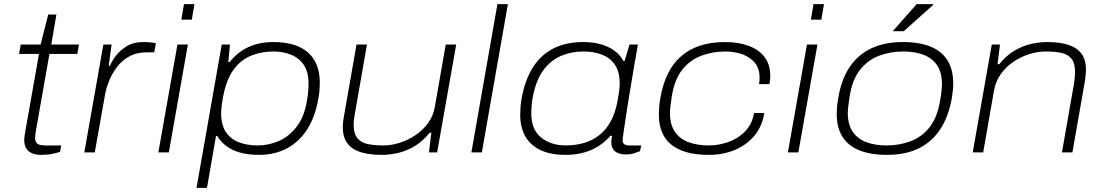

<svg xmlns="http://www.w3.org/2000/svg" viewBox="-20 -743 5369 936"><path d="M181 12Q155 12 136 4Q117 -4 107.5 -20.5Q98 -37 98 -62Q98 -69 99.5 -77.5Q101 -86 102 -95L170 -480H73L81 -526H178L215 -672H255L230 -526H365L357 -480H221L156 -111Q154 -99 152.5 -89Q151 -79 151 -71Q151 -52 161.5 -43Q172 -34 202 -34H278L273 -3Q259 2 243 5.5Q227 9 211 10.5Q195 12 181 12Z M391 0 484 -526H524L510 -422H516Q523 -441 542.5 -468Q562 -495 596 -516.5Q630 -538 678 -538Q695 -538 712 -536.5Q729 -535 740 -532L732 -488H697Q646 -488 609.5 -467.5Q573 -447 549 -414.5Q525 -382 511 -346.5Q497 -311 492 -281L442 0Z M864 -647 877 -723H928L915 -647ZM752 0 845 -526H896L803 0Z M938 173 1061 -526H1101L1093 -440H1099Q1139 -490 1192 -514Q1245 -538 1312 -538Q1386 -538 1436.5 -515.5Q1487 -493 1513 -448.5Q1539 -404 1539 -339Q1539 -322 1537.5 -302.5Q1536 -283 1532 -263Q1517 -174 1477.5 -112.5Q1438 -51 1378.5 -19.5Q1319 12 1243 12Q1194 12 1155 2Q1116 -8 1087 -28.5Q1058 -49 1039 -80H1033L989 173ZM1237 -34Q1289 -34 1339 -55.5Q1389 -77 1426.5 -125.5Q1464 -174 1477 -256Q1481 -278 1482 -292Q1483 -306 1483.5 -316.5Q1484 -327 1484 -336Q1484 -394 1460 -428Q1436 -462 1397 -477Q1358 -492 1314 -492Q1255 -492 1205 -472Q1155 -452 1119.5 -404.5Q1084 -357 1068 -273Q1064 -252 1062 -237.5Q1060 -223 1059 -212Q1058 -201 1058 -192Q1058 -134 1081 -99.5Q1104 -65 1144.5 -49.5Q1185 -34 1237 -34Z M1841 12Q1780 12 1737.5 -1.5Q1695 -15 1673 -45Q1651 -75 1651 -124Q1651 -136 1652.5 -149.5Q1654 -163 1657 -178L1718 -526H1769L1710 -189Q1707 -174 1705.5 -160.5Q1704 -147 1704 -136Q1704 -90 1723.5 -68Q1743 -46 1776 -40Q1809 -34 1849 -34Q1888 -34 1929 -47Q1970 -60 2006 -84.5Q2042 -109 2067.5 -144Q2093 -179 2100 -223L2153 -526H2204L2111 0H2071L2083 -96H2075Q2039 -52 1998 -28.5Q1957 -5 1916.5 3.5Q1876 12 1841 12Z M2278 0 2405 -723H2456L2329 0Z M2737 12Q2664 12 2614.5 -11.5Q2565 -35 2540.5 -79Q2516 -123 2516 -184Q2516 -202 2517.5 -221.5Q2519 -241 2523 -263Q2539 -353 2577.5 -414Q2616 -475 2677.5 -506.5Q2739 -538 2822 -538Q2870 -538 2908 -527.5Q2946 -517 2974 -497Q3002 -477 3019 -446H3025L3049 -526H3090L3071 -419Q3067 -394 3060 -352Q3053 -310 3045 -262Q3037 -214 3030.5 -170Q3024 -126 3019.5 -95.5Q3015 -65 3015 -59Q3015 -47 3023 -40.5Q3031 -34 3048 -34H3106L3100 -6Q3088 -1 3070.5 4.5Q3053 10 3033 10Q2996 10 2978 -5.5Q2960 -21 2960 -49Q2960 -56 2961 -64Q2962 -72 2964 -80L2957 -82Q2915 -34 2860 -11Q2805 12 2737 12ZM2739 -34Q2784 -34 2825 -45.5Q2866 -57 2899.5 -82.5Q2933 -108 2956.5 -150Q2980 -192 2991 -253Q2995 -275 2997 -289.5Q2999 -304 3000 -315Q3001 -326 3001 -335Q3001 -393 2978 -427Q2955 -461 2915 -476.5Q2875 -492 2824 -492Q2766 -492 2716 -471Q2666 -450 2630 -402.5Q2594 -355 2578 -273Q2574 -252 2572.5 -236.5Q2571 -221 2570.5 -210.5Q2570 -200 2570 -190Q2570 -111 2618 -72.5Q2666 -34 2739 -34Z M3437 12Q3353 12 3298.5 -11Q3244 -34 3218 -77.5Q3192 -121 3192 -185Q3192 -203 3193.5 -222.5Q3195 -242 3199 -263Q3210 -330 3235 -381.5Q3260 -433 3299 -467.5Q3338 -502 3391.5 -520Q3445 -538 3514 -538Q3580 -538 3630 -519.5Q3680 -501 3707.5 -464.5Q3735 -428 3735 -374Q3735 -364 3734 -354Q3733 -344 3731 -333H3680Q3682 -341 3682.5 -349Q3683 -357 3683 -364Q3683 -410 3659 -438Q3635 -466 3597 -479Q3559 -492 3516 -492Q3453 -492 3398 -471Q3343 -450 3305.5 -402.5Q3268 -355 3255 -273Q3252 -252 3250 -237.5Q3248 -223 3247 -212.5Q3246 -202 3246 -193Q3246 -135 3270.5 -100Q3295 -65 3337.5 -49.5Q3380 -34 3435 -34Q3482 -34 3529 -50Q3576 -66 3611 -101Q3646 -136 3656 -192H3706Q3695 -125 3656.5 -80Q3618 -35 3561 -11.5Q3504 12 3437 12Z M3933 -647 3946 -723H3997L3984 -647ZM3821 0 3914 -526H3965L3872 0Z M4304 12Q4223 12 4168.5 -10.5Q4114 -33 4086.5 -77Q4059 -121 4059 -186Q4059 -214 4062.5 -239.5Q4066 -265 4071 -289Q4088 -370 4128.5 -425.5Q4169 -481 4232.5 -509.5Q4296 -538 4381 -538Q4464 -538 4518.5 -515Q4573 -492 4600 -447Q4627 -402 4627 -336Q4627 -319 4625 -301Q4623 -283 4620 -263Q4604 -174 4563.5 -112.5Q4523 -51 4458.5 -19.5Q4394 12 4304 12ZM4302 -34Q4366 -34 4420.5 -55Q4475 -76 4512.5 -124Q4550 -172 4563 -253Q4567 -274 4568.5 -288.5Q4570 -303 4571 -313Q4572 -323 4572 -332Q4572 -391 4547.5 -426Q4523 -461 4480.5 -476.5Q4438 -492 4383 -492Q4320 -492 4265 -471Q4210 -450 4172.5 -402.5Q4135 -355 4122 -273Q4119 -252 4117 -237.5Q4115 -223 4114 -212.5Q4113 -202 4113 -193Q4113 -135 4137.5 -100Q4162 -65 4204.5 -49.5Q4247 -34 4302 -34ZM4332 -591 4449 -723H4529V-719L4386 -591Z M4722 0 4815 -526H4855L4843 -430H4851Q4887 -474 4928 -497.5Q4969 -521 5009.5 -529.5Q5050 -538 5085 -538Q5146 -538 5188 -524.5Q5230 -511 5252 -481.5Q5274 -452 5274 -402Q5274 -390 5272.5 -376.5Q5271 -363 5269 -348L5208 0H5157L5216 -337Q5218 -352 5219.5 -365.5Q5221 -379 5221 -390Q5221 -437 5202 -458.5Q5183 -480 5150.5 -486Q5118 -492 5077 -492Q5038 -492 4997 -479Q4956 -466 4920 -441.5Q4884 -417 4859 -382Q4834 -347 4826 -303L4773 0Z"/></svg>

Font: Archivo Expanded Thin
Style: Italic
Weight: 250
Width: 7
Italic angle: -10°
Designer: Hector Gatti
Foundry: Omnibus-Type
Version: Version 2.001